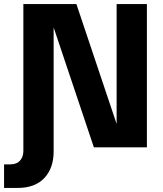

<svg xmlns="http://www.w3.org/2000/svg" viewBox="-57 -725 802 945"><path d="M-37 200V84H-6Q25 84 41.5 65.5Q58 47 58 18V-705H319L517 -115V-705H666V0H405L207 -590V20Q207 103 161 151.5Q115 200 30 200Z"/></svg>

Font: TikTok Sans Light
Style: Regular
Weight: 300
Version: Version 4.000